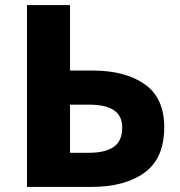

<svg xmlns="http://www.w3.org/2000/svg" viewBox="-20 -734 708 754"><path d="M86 -714H255V-457H343Q472 -457 548.5 -403Q625 -349 625 -235Q625 -112 547.5 -56Q470 0 340 0H86ZM460 -233Q460 -279 427.5 -301Q395 -323 330 -323H255V-134H330Q394 -134 427 -157.5Q460 -181 460 -233Z"/></svg>

Font: Nebula Sans Bold
Style: Regular
Weight: 700
Designer: Paul D. Hunt for Adobe (as Source Sans)
Foundry: Nebula Entertainment & Broadcasting LLC
Version: Version 1.010